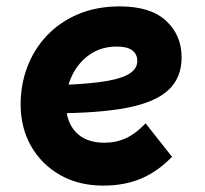

<svg xmlns="http://www.w3.org/2000/svg" viewBox="-20 -563 640 600"><path d="M302.5 17Q226 17 168 -16Q110 -49 77.2 -106.2Q44.5 -163.5 44.5 -237Q44.5 -299 65.5 -354.2Q86.5 -409.5 126.8 -452Q167 -494.5 224.5 -518.8Q282 -543 354.5 -543Q450.5 -543 499 -498Q547.5 -453 547.5 -383.5Q547.5 -319.5 505.5 -281Q463.5 -242.5 374.8 -225.8Q286 -209 145 -209L137.5 -296.5Q228 -298.5 288.2 -306Q348.5 -313.5 378.8 -329.5Q409 -345.5 409 -372.5Q409 -394 393.2 -405.8Q377.5 -417.5 345 -417.5Q297 -417.5 261.2 -393Q225.5 -368.5 205.8 -328.2Q186 -288 186 -240.5Q186 -182 217.5 -149.5Q249 -117 306 -117Q343 -117 373.8 -131.2Q404.5 -145.5 435 -177.5L517.5 -73Q473 -27 421.2 -5Q369.5 17 302.5 17Z"/></svg>

Font: Google Sans Code
Style: Italic
Weight: 400
Italic angle: -10°
Monospace: yes
Designer: Google Sans Code Authors
Foundry: Google LLC
Version: Version 6.000